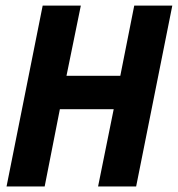

<svg xmlns="http://www.w3.org/2000/svg" viewBox="-20 -672 641 692"><path d="M3.6 0H141L195.8 -278.5H389.8L333.5 0H470.7L601 -651.7H463.8L413.6 -398.8H219.6L271.3 -651.7H133.8L3.6 0Z"/></svg>

Font: Source Code Variable
Style: Italic
Weight: 400
Italic angle: -11°
Monospace: yes
Designer: Paul D. Hunt, Teo Tuominen
Foundry: Adobe Systems Incorporated
Version: Version 1.005;PS 1.0;hotconv 16.6.54;makeotf.lib2.5.65590